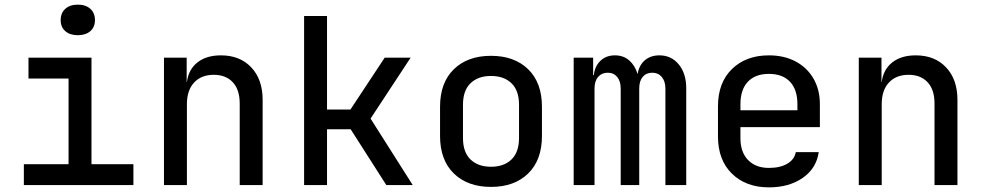

<svg xmlns="http://www.w3.org/2000/svg" viewBox="-20 -799 4240 829"><path d="M83 0V-90H276V-460H103V-550H375V-90H556V0ZM316 -647Q282 -647 262 -664.5Q242 -682 242 -712Q242 -743 262 -761Q282 -779 316 -779Q350 -779 370 -761Q390 -743 390 -712Q390 -682 370 -664.5Q350 -647 316 -647Z M688 0V-550H786V-445H787Q794 -499 832.5 -529.5Q871 -560 934 -560Q1016 -560 1065 -508Q1114 -456 1114 -368V0H1015V-352Q1015 -412 985 -444Q955 -476 903 -476Q849 -476 818 -442.5Q787 -409 787 -349V0Z M1293 0V-730H1392V-326H1493L1641 -550H1753L1580 -287L1762 0H1648L1494 -241H1392V0Z M2100 8Q1999 8 1939.5 -50Q1880 -108 1880 -212V-338Q1880 -442 1939.5 -500Q1999 -558 2100 -558Q2201 -558 2260.5 -500Q2320 -442 2320 -338V-212Q2320 -108 2260.5 -50Q2201 8 2100 8ZM2100 -79Q2156 -79 2188.5 -110.5Q2221 -142 2221 -203V-347Q2221 -408 2188.5 -439.5Q2156 -471 2100 -471Q2044 -471 2011.5 -439.5Q1979 -408 1979 -347V-203Q1979 -142 2011.5 -110.5Q2044 -79 2100 -79Z M2457 0V-550H2541V-475H2544Q2548 -513 2572.5 -536.5Q2597 -560 2635 -560Q2672 -560 2697 -538Q2722 -516 2733 -479Q2739 -517 2764 -538.5Q2789 -560 2827 -560Q2879 -560 2911 -520.5Q2943 -481 2943 -418V0H2853V-417Q2853 -448 2837.5 -466.5Q2822 -485 2796 -485Q2770 -485 2755 -467Q2740 -449 2740 -417V0H2660V-417Q2660 -448 2645 -466.5Q2630 -485 2604 -485Q2578 -485 2562.5 -467Q2547 -449 2547 -417V0Z M3300 10Q3201 10 3140.5 -49Q3080 -108 3080 -210V-340Q3080 -442 3140.5 -501Q3201 -560 3300 -560Q3366 -560 3415.5 -533.5Q3465 -507 3492.5 -459.5Q3520 -412 3520 -349V-250H3177V-202Q3177 -142 3210 -108Q3243 -74 3300 -74Q3348 -74 3379 -92Q3410 -110 3416 -142H3515Q3505 -72 3446 -31Q3387 10 3300 10ZM3177 -349V-323H3423V-349Q3423 -412 3391 -446Q3359 -480 3300 -480Q3241 -480 3209 -446Q3177 -412 3177 -349Z M3688 0V-550H3786V-445H3787Q3794 -499 3832.5 -529.5Q3871 -560 3934 -560Q4016 -560 4065 -508Q4114 -456 4114 -368V0H4015V-352Q4015 -412 3985 -444Q3955 -476 3903 -476Q3849 -476 3818 -442.5Q3787 -409 3787 -349V0Z"/></svg>

Font: JetBrains Mono NL Medium
Style: Regular
Weight: 500
Monospace: yes
Designer: Philipp Nurullin, Konstantin Bulenkov
Foundry: JetBrains
Version: Version 2.305; ttfautohint (v1.8.4.7-5d5b)